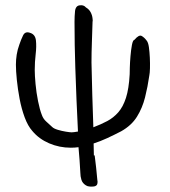

<svg xmlns="http://www.w3.org/2000/svg" viewBox="-20 -557 640 724"><path d="M335 146Q328 147 319 146.5Q310 146 304 142Q291 134 287 121Q283 108 283 95Q282 71 280 46.5Q278 22 276 -2Q262 0 247 0Q204 0 165.5 -16.5Q127 -33 102 -63Q85 -82 73 -114.5Q61 -147 54 -184Q47 -221 43.5 -255.5Q40 -290 40 -313Q40 -332 43 -351Q46 -370 53 -389Q59 -407 67 -423.5Q75 -440 94 -433Q113 -427 115.5 -404.5Q118 -382 114.5 -352.5Q111 -323 111 -293Q111 -273 114 -240.5Q117 -208 123.5 -175.5Q130 -143 138 -123Q143 -109 154 -99Q165 -89 177 -78Q183 -72 198 -67.5Q213 -63 228.5 -60.5Q244 -58 250 -58Q257 -58 274 -61Q271 -120 268.5 -180Q266 -240 264 -301Q261 -388 261 -475Q261 -486 261.5 -496Q262 -506 263 -516Q266 -537 283 -537Q288 -538 294 -536Q300 -534 304 -529Q316 -522 322 -510.5Q328 -499 329 -487Q329 -484 329.5 -481.5Q330 -479 329 -475Q328 -437 326.5 -398Q325 -359 325 -321Q326 -260 328 -199Q330 -138 332 -77Q361 -88 384.5 -100.5Q408 -113 426 -133.5Q444 -154 455 -188Q466 -222 469 -277Q469 -282 469.5 -301.5Q470 -321 472 -345Q474 -369 477.5 -387.5Q481 -406 487 -407Q504 -427 514 -421.5Q524 -416 533 -404Q539 -397 541.5 -379Q544 -361 545 -339.5Q546 -318 545.5 -299.5Q545 -281 543 -272Q537 -230 527 -190Q517 -150 496.5 -117Q476 -84 437 -62Q410 -48 384 -36Q358 -24 333 -16Q334 8 334 29H337Q340 52 342.5 75Q345 98 347 121Q349 129 347 136.5Q345 144 335 146Z"/></svg>

Font: Mynerve
Style: Regular
Weight: 400
Designer: Carolina Short
Foundry: Carolina Short
Version: Version 1.000; ttfautohint (v1.8.4.7-5d5b)